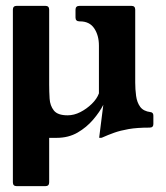

<svg xmlns="http://www.w3.org/2000/svg" viewBox="-20 -460 568 656"><path d="M442 -178Q442 -155 445 -132.5Q448 -110 459 -95Q470 -80 494 -77Q504 -76 504 -65V-36Q504 -24 491 -24Q448 -24 419.5 -19Q391 -14 370 -6.5Q349 1 329 10Q328 11 322 11H320Q319 11 319 9L333 -102Q321 -78 298.5 -51.5Q276 -25 245 -7Q214 11 173 11H148V163Q148 176 135 176H37Q24 176 24 163V-427Q24 -440 37 -440H135Q148 -440 148 -427V-171Q148 -147 149.5 -123Q151 -99 164 -82.5Q177 -66 211 -66Q233 -66 254.5 -77Q276 -88 293.5 -105Q311 -122 318 -141V-304Q318 -339 302 -363Q286 -387 253 -387H252Q238 -387 238 -400V-427Q238 -440 252 -440H429Q442 -440 442 -427Z"/></svg>

Font: Young Serif
Style: Regular
Weight: 400
Designer: Bastien Sozeau
Foundry: NBR — Bastien Sozeau
Version: Version 3.004; ttfautohint (v1.8.4.7-5d5b);gftools[0.9.33]